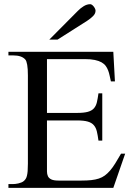

<svg xmlns="http://www.w3.org/2000/svg" viewBox="-20 -914 651 934"><path d="M531.2 0H21V-18.6H43.9Q48.3 -18.6 54.9 -19.3Q61.5 -20 69.1 -21.7Q76.7 -23.4 84 -26.4Q91.3 -29.3 96.2 -33.7Q101.1 -38.1 104.7 -43.5Q108.4 -48.8 110.8 -58.1Q113.3 -67.4 114.5 -81.5Q115.7 -95.7 115.7 -117.7V-547.4Q115.7 -579.6 112.3 -598.9Q108.9 -618.2 103 -624.5Q85.4 -644.5 43.9 -644.5H21V-662.1H531.2L539.1 -518.1H519.5Q516.1 -532.2 513.4 -545.7Q510.7 -559.1 506.1 -571.3Q501.5 -583.5 494.1 -593.5Q486.8 -603.5 473.9 -610.8Q460.9 -618.2 441.2 -622.3Q421.4 -626.5 392.1 -626.5H208.5V-364.7H354.5Q388.2 -364.7 407.5 -370.1Q426.8 -375.5 437 -387.2Q447.3 -398.9 451.4 -417Q455.6 -435.1 459 -460H477.5V-230H459Q455.6 -255.9 451.2 -274.4Q446.8 -293 436.5 -304.9Q426.3 -316.9 407.2 -322.5Q388.2 -328.1 354.5 -328.1H208.5V-80.1Q208.5 -66.9 213.1 -56.9Q217.8 -46.9 229.5 -41.3Q241.2 -35.6 264.6 -35.6H376.5Q403.3 -35.6 423.8 -37.8Q444.3 -40 460.7 -45.4Q477.1 -50.8 490 -60.3Q502.9 -69.8 515.4 -84.2Q527.8 -98.6 540.5 -118.9Q553.2 -139.2 568.8 -166.5H588.9ZM444.8 -861.8Q444.8 -847.7 432.4 -835.4Q419.9 -823.2 404.3 -813L259.8 -721.2H219.7L358.4 -860.8Q371.1 -874 387 -883.8Q402.8 -893.6 418.9 -893.6Q422.9 -893.6 427.2 -890.6Q431.6 -887.7 435.5 -882.8Q439.5 -877.9 442.1 -872.3Q444.8 -866.7 444.8 -861.8Z"/></svg>

Font: Doulos SIL Viet
Style: Regular
Weight: 400
Designer: Walt Agee, Victor Gaultney, Peter Martin, Debbi Hosken, Becca Hirsbrunner
Foundry: SIL International
Version: Version 5.000